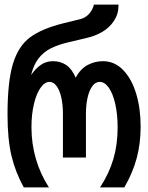

<svg xmlns="http://www.w3.org/2000/svg" viewBox="-20 -810 640 830"><path d="M12.5 -315Q12.5 -456.5 35.8 -533.5Q59 -610.5 109.5 -648.2Q160 -686 254.5 -709.5L328 -727.5Q350.5 -733.5 365.8 -751Q381 -768.5 386 -790H492.5Q492 -767 487.5 -751.5Q483 -736 472.5 -719.5Q435.5 -663.5 349 -644.5L281 -628.5Q233.5 -617.5 201.2 -601.8Q169 -586 147 -558Q125 -530 114.5 -485.5Q134.5 -515 157.5 -530.2Q180.5 -545.5 209 -545.5Q242 -545.5 266.5 -528.8Q291 -512 307 -474.5Q328.5 -513 359.2 -529.2Q390 -545.5 425 -545.5Q475.5 -545.5 512.5 -507.2Q549.5 -469 568.8 -404.5Q588 -340 588 -263Q588 -189.5 570.8 -125.8Q553.5 -62 517.5 0H412.5Q451.5 -59.5 470 -122.2Q488.5 -185 488.5 -259Q488.5 -316 478.2 -361Q468 -406 450.2 -431Q432.5 -456 411 -456Q392 -456 378.5 -436.8Q365 -417.5 358.2 -386.2Q351.5 -355 351.5 -319.5V-129H252V-319.5Q252 -357.5 245 -388.5Q238 -419.5 224.8 -437.8Q211.5 -456 194 -456Q173.5 -456 155.5 -430.8Q137.5 -405.5 126.8 -360.8Q116 -316 116 -260Q116 -189 135.2 -123Q154.5 -57 191.5 0H83Q46.5 -65 29.5 -137Q12.5 -209 12.5 -315Z"/></svg>

Font: JuliaMono Medium
Style: Regular
Weight: 500
Monospace: yes
Designer: cormullion
Foundry: corm
Version: Version 0.054; ttfautohint (v1.8.4)